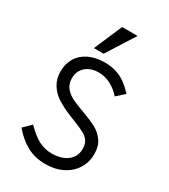

<svg xmlns="http://www.w3.org/2000/svg" viewBox="-236 -1095 1072 1216"><g transform="rotate(30 300.0 -486.5)"><path d="M301.5 -67Q341.5 -67 376.8 -79.8Q412 -92.5 434.5 -120.5Q457 -148.5 457 -191.5Q457 -226 441.5 -247.8Q426 -269.5 400.2 -283Q374.5 -296.5 323.5 -317Q279.5 -333.5 250.5 -347Q206.5 -367 172.2 -390.5Q138 -414 113.8 -453Q89.5 -492 89.5 -547Q89.5 -602 115.2 -644.8Q141 -687.5 190 -711.2Q239 -735 306 -735Q354 -735 392 -722.5Q430 -710 460.5 -687.5Q491 -665 523 -631L466 -580Q432.5 -618 391 -639.5Q349.5 -661 303 -661Q263.5 -661 233.5 -645.5Q203.5 -630 187.8 -602.5Q172 -575 173.5 -540Q175 -500 197.5 -473.8Q220 -447.5 252.5 -431.5Q285 -415.5 340 -396Q405 -372 443.8 -351.8Q482.5 -331.5 509.8 -294.5Q537 -257.5 537 -199Q537 -138 506.8 -90.2Q476.5 -42.5 422.5 -15.8Q368.5 11 299 11Q221.5 11 162 -22Q102.5 -55 53.5 -113.5L108 -167Q158.5 -114.5 203.5 -90.8Q248.5 -67 301.5 -67ZM199 -779 287 -984H400L270 -779Z"/></g></svg>

Font: JuliaMono
Style: Regular
Weight: 400
Monospace: yes
Designer: cormullion
Foundry: corm
Version: Version 0.055; ttfautohint (v1.8.4)